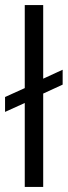

<svg xmlns="http://www.w3.org/2000/svg" viewBox="-21 -740 268 760"><path d="M116 -350 -1 -297V-356L114 -408ZM114 -412 227 -464V-405L116 -354ZM77 0V-720H150V0Z"/></svg>

Font: Instrument Sans SemiCondensed
Style: Regular
Weight: 400
Width: 4
Designer: Rodrigo Fuenzalida
Foundry: fragTYPE
Version: Version 1.000;gftools[0.9.28]